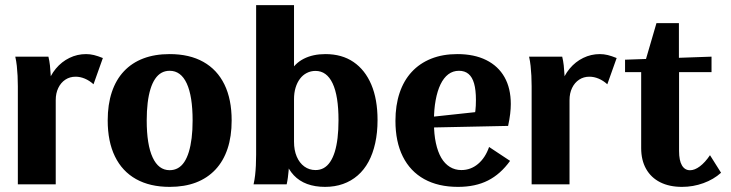

<svg xmlns="http://www.w3.org/2000/svg" viewBox="-20 -720 2857 750"><path d="M49.7 0V-383.1Q49.7 -404.5 48.7 -424Q47.7 -443.6 45.7 -462.4Q43.7 -481.1 39.7 -498.7H169.1Q173.1 -482.6 175.1 -464.5Q177.1 -446.5 178.1 -426.6Q179.1 -406.6 179.1 -383.1L163.6 -387.2Q175.6 -424.8 198.2 -451.9Q220.8 -479 251.3 -493.8Q281.7 -508.7 316.2 -508.7Q331.4 -508.7 346.9 -505Q362.3 -501.2 381.8 -493.3L345.3 -390.8Q329.5 -405.2 311.5 -412.8Q293.4 -420.4 275.4 -420.4Q252.7 -420.4 235.2 -408.8Q217.7 -397.2 207.7 -376.5Q197.7 -355.9 197.7 -328.9V0Z M642.8 10Q565.8 10 511.5 -20.4Q457.3 -50.7 429 -108.9Q400.7 -167 400.7 -249.6Q400.7 -311.8 416.8 -360.1Q432.9 -408.5 464.1 -441.6Q495.2 -474.7 540 -491.7Q584.7 -508.7 642.7 -508.7Q720.3 -508.7 774.3 -478.3Q828.3 -448 856.6 -390.2Q884.9 -332.5 884.9 -249.5Q884.9 -187 868.8 -138.9Q852.7 -90.7 821.5 -57.5Q790.2 -24.2 745.6 -7.1Q700.9 10 642.8 10ZM642.6 -55.2Q660.5 -55.2 674.7 -63.1Q689 -71 699.7 -86.9Q710.4 -102.9 717.6 -126.5Q724.8 -150.2 728.6 -180.7Q732.4 -211.2 732.4 -249.3Q732.4 -344.1 709.6 -393.8Q686.7 -443.5 642.7 -443.5Q625 -443.5 610.8 -435.6Q596.6 -427.7 585.9 -411.8Q575.1 -395.9 567.8 -372.3Q560.5 -348.7 556.8 -317.9Q553.1 -287.2 553.1 -249.5Q553.1 -155 576.2 -105.1Q599.2 -55.2 642.6 -55.2Z M1249.8 10Q1210.6 10 1179.8 -1.3Q1149 -12.7 1127.7 -35.3Q1106.4 -58 1094.3 -91.1L1109.8 -115.6Q1109.8 -98.6 1109.3 -83.5Q1108.8 -68.3 1107.5 -54Q1106.1 -39.8 1104.5 -26.4Q1102.8 -13.1 1099.8 0H970.5Q974.5 -17.7 976.5 -35.5Q978.5 -53.3 979.5 -73.6Q980.5 -93.8 980.5 -115.6V-700H1128.5V-416.8L1111.1 -435.5Q1130.8 -472.2 1166.5 -490.4Q1202.2 -508.7 1251.2 -508.7Q1315.7 -508.7 1360.9 -477.8Q1406.1 -446.9 1430.4 -389.7Q1454.8 -332.5 1454.8 -251Q1454.8 -202.2 1445.7 -160.9Q1436.6 -119.7 1419.5 -88.1Q1402.4 -56.5 1377.2 -34.6Q1352 -12.7 1320 -1.4Q1288 10 1249.8 10ZM1212.7 -55.7Q1230.4 -55.7 1244.6 -63.6Q1258.8 -71.5 1269.6 -87.5Q1280.4 -103.4 1287.7 -126.8Q1294.9 -150.3 1298.6 -181.1Q1302.3 -212 1302.3 -250.3Q1302.3 -345.6 1279.3 -394.3Q1256.3 -443 1212.4 -443Q1194 -443 1178.3 -434.9Q1162.6 -426.9 1151.7 -412.2Q1140.7 -397.6 1134.6 -377.5Q1128.5 -357.4 1128.5 -332.5V-166.2Q1128.5 -133.3 1139.1 -108.4Q1149.7 -83.5 1168.8 -69.6Q1188 -55.7 1212.7 -55.7Z M1769 10Q1691.9 10 1637.2 -20.3Q1582.5 -50.6 1553.6 -108.4Q1524.7 -166.2 1524.7 -248Q1524.7 -308.7 1540.9 -357Q1557.1 -405.4 1588.2 -439Q1619.3 -472.7 1664.2 -490.7Q1709.1 -508.7 1766.4 -508.7Q1832.5 -508.7 1879.4 -485.3Q1926.2 -462 1950.7 -418.7Q1975.3 -375.4 1975.3 -313.6Q1975.3 -296.3 1972.9 -275.5Q1970.5 -254.6 1964.8 -228.2L1630.3 -221.2V-259.7L1875.1 -286.1L1828.6 -247.3Q1834.6 -269.5 1836.9 -287.1Q1839.1 -304.8 1839.1 -329.9Q1839.1 -368.3 1832 -393.6Q1824.9 -418.8 1810.2 -431.1Q1795.5 -443.5 1772.8 -443.5Q1749.5 -443.5 1731.3 -429.9Q1713.2 -416.2 1700.8 -390.5Q1688.4 -364.7 1681.8 -328.7Q1675.1 -292.8 1675.1 -248.4V-240.9Q1675.1 -196.1 1682.6 -161.4Q1690.1 -126.8 1703.7 -103.5Q1717.4 -80.2 1737.3 -68Q1757.3 -55.7 1782.2 -55.7Q1818.9 -55.7 1847.3 -79.6Q1875.8 -103.5 1890.5 -145.9L1972.5 -91.6Q1935.2 -39.7 1886.1 -14.9Q1837 10 1769 10Z M2056.7 0V-383.1Q2056.7 -404.5 2055.7 -424Q2054.7 -443.6 2052.7 -462.4Q2050.7 -481.1 2046.7 -498.7H2176.1Q2180.1 -482.6 2182.1 -464.5Q2184.1 -446.5 2185.1 -426.6Q2186.1 -406.6 2186.1 -383.1L2170.6 -387.2Q2182.6 -424.8 2205.2 -451.9Q2227.8 -479 2258.3 -493.8Q2288.7 -508.7 2323.2 -508.7Q2338.4 -508.7 2353.9 -505Q2369.3 -501.2 2388.8 -493.3L2352.3 -390.8Q2336.5 -405.2 2318.5 -412.8Q2300.4 -420.4 2282.4 -420.4Q2259.7 -420.4 2242.2 -408.8Q2224.7 -397.2 2214.7 -376.5Q2204.7 -355.9 2204.7 -328.9V0Z M2644.1 10Q2594.6 10 2558.8 -8.1Q2523 -26.2 2503.8 -60.3Q2484.6 -94.3 2484.6 -141.5V-438.2H2421.6V-486.8L2759.4 -498.7V-438.2H2632.6V-130.3Q2632.6 -93 2643.8 -74Q2655 -55 2675.5 -55Q2693.6 -55 2713.9 -70.2Q2734.2 -85.4 2753.4 -113.8L2796.6 -45.2Q2767.7 -19.1 2727.7 -4.6Q2687.7 10 2644.1 10ZM2501.6 -483.4 2544.3 -629.6H2632V-483.4Z"/></svg>

Font: Sutasoma
Style: Regular
Weight: 400
Designer: Izhar Fathurrohim, Akbar Rohmanto, Arusyal Khofiqoini
Foundry: Kiwari Kolektiv
Version: Version 1.102